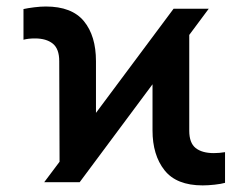

<svg xmlns="http://www.w3.org/2000/svg" viewBox="-20 -557 759 587"><path d="M162.1 -62.5 161.1 -370.1Q161.1 -407.7 141.4 -423.6Q121.6 -439.5 86.9 -439.5Q65.9 -439.5 51.8 -435.5V-529.3Q64.9 -532.2 84.7 -534.7Q104.5 -537.1 120.1 -537.1Q199.7 -537.1 236.6 -492.2Q273.4 -447.3 273.4 -370.1V-211.9L510.7 -530.3H618.2L558.6 -450.2V-157.2Q558.6 -120.1 578.1 -104.5Q597.7 -88.9 633.8 -88.9Q650.4 -88.9 668 -91.8V2Q656.2 5.4 636.2 7.6Q616.2 9.8 599.6 9.8Q519.5 9.8 482.9 -36.6Q446.3 -83 446.3 -158.2V-299.3L223.6 0H115.2Z"/></svg>

Font: Pretendard Std SemiBold
Style: Regular
Weight: 600
Designer: Base glyphs from Inter by Rasmus Andersson; Hangeul glyphs from Noto Sans CJK(Source Han Sans) by Jang Soo-young and Kan
Foundry: Kil Hyung-jin
Version: Version 1.309